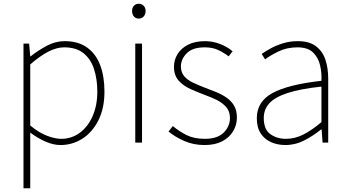

<svg xmlns="http://www.w3.org/2000/svg" viewBox="-20 -759 1857 1022"><path d="M105 243V-527H135L141 -459H143Q182 -490 228.5 -515Q275 -540 324 -540Q396 -540 443 -506.5Q490 -473 513 -413Q536 -353 536 -271Q536 -182 503.5 -118Q471 -54 418 -20.5Q365 13 302 13Q265 13 224 -4.5Q183 -22 141 -53V46V243ZM305 -20Q361 -20 404.5 -52Q448 -84 473 -141Q498 -198 498 -271Q498 -338 480.5 -391.5Q463 -445 424.5 -476Q386 -507 321 -507Q281 -507 236 -483.5Q191 -460 141 -416V-91Q188 -52 231 -36Q274 -20 305 -20Z M700 0V-527H736V0ZM719 -660Q703 -660 693 -671Q683 -682 683 -701Q683 -718 693 -728.5Q703 -739 719 -739Q734 -739 744.5 -728.5Q755 -718 755 -701Q755 -682 744.5 -671Q734 -660 719 -660Z M1069 13Q1010 13 961 -8.5Q912 -30 877 -59L900 -88Q933 -60 973 -40Q1013 -20 1071 -20Q1137 -20 1170.5 -53Q1204 -86 1204 -131Q1204 -166 1184 -189Q1164 -212 1133.5 -227Q1103 -242 1072 -253Q1032 -268 994 -285Q956 -302 931 -330Q906 -358 906 -403Q906 -440 925 -471Q944 -502 981 -521Q1018 -540 1072 -540Q1112 -540 1151 -525Q1190 -510 1218 -486L1197 -459Q1171 -479 1141 -493Q1111 -507 1070 -507Q1005 -507 974 -475.5Q943 -444 943 -405Q943 -374 960.5 -353.5Q978 -333 1006.5 -319.5Q1035 -306 1066 -294Q1098 -282 1129 -269.5Q1160 -257 1185 -240Q1210 -223 1225.5 -197.5Q1241 -172 1241 -133Q1241 -94 1221 -60.5Q1201 -27 1163 -7Q1125 13 1069 13Z M1499 13Q1458 13 1423.5 -2Q1389 -17 1368 -48.5Q1347 -80 1347 -130Q1347 -218 1430 -263.5Q1513 -309 1691 -329Q1693 -372 1683.5 -412.5Q1674 -453 1646 -480Q1618 -507 1563 -507Q1507 -507 1462 -485Q1417 -463 1391 -443L1373 -472Q1390 -484 1418.5 -500Q1447 -516 1484.5 -528Q1522 -540 1565 -540Q1627 -540 1662.5 -512.5Q1698 -485 1712.5 -440Q1727 -395 1727 -341V0H1697L1692 -70H1689Q1649 -37 1600.5 -12Q1552 13 1499 13ZM1502 -20Q1549 -20 1594 -42.5Q1639 -65 1691 -109V-298Q1577 -286 1509.5 -263.5Q1442 -241 1413 -208.5Q1384 -176 1384 -131Q1384 -70 1419 -45Q1454 -20 1502 -20Z"/></svg>

Font: Noto Sans JP Thin Thin
Style: Regular
Weight: 250
Version: Version 2.004-H2;hotconv 1.0.118;makeotfexe 2.5.65603